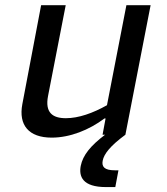

<svg xmlns="http://www.w3.org/2000/svg" viewBox="-20 -534 660 761"><path d="M143 -513.5 68.5 -121C53 -38.5 93.5 11.5 185 11.5C257.5 11.5 333.5 -19 394 -64.5H398.5L386.5 0H396.5C339 43.5 308.5 81 300 123.5C292 165.5 307 207.5 400.5 207.5H437L449.5 141H435C393.5 141 382.5 126.5 387 103C392 76.5 416.5 44.5 477 0L577 -513.5H481L404 -117C348 -85.5 291.5 -65.5 241 -65.5C188.5 -65.5 157.5 -87.5 170.5 -154L240.5 -513.5Z"/></svg>

Font: Monaspace Argon
Style: Italic
Weight: 400
Italic angle: -11°
Designer: Riley Cran & the Lettermatic Team
Foundry: Lettermatic
Version: Version 1.101 (Monaspace Argon)